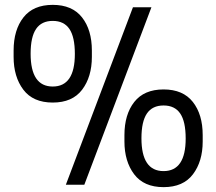

<svg xmlns="http://www.w3.org/2000/svg" viewBox="-20 -760 890 790"><path d="M527 -730H603L327 0H251ZM36 -526V-552Q36 -637 76.5 -688.5Q117 -740 197 -740Q277 -740 317.5 -688.5Q358 -637 358 -552V-526Q358 -444 318 -391Q278 -338 197 -338Q116 -338 76 -391Q36 -444 36 -526ZM288 -538Q288 -608 265.5 -641Q243 -674 197 -674Q151 -674 128.5 -641Q106 -608 106 -539Q106 -404 197 -404Q288 -404 288 -538ZM492 -178V-204Q492 -289 532.5 -340.5Q573 -392 653 -392Q733 -392 773.5 -340.5Q814 -289 814 -204V-178Q814 -96 774 -43Q734 10 653 10Q572 10 532 -43Q492 -96 492 -178ZM744 -190Q744 -260 721.5 -293Q699 -326 653 -326Q607 -326 584.5 -293Q562 -260 562 -191Q562 -56 653 -56Q744 -56 744 -190Z"/></svg>

Font: Sora-SIA
Style: Regular
Weight: 400
Designer: Jonathan Barnbrook, Julián Moncada
Foundry: Barnbrook Fonts
Version: Version 2.000